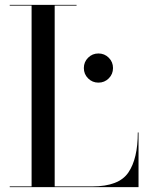

<svg xmlns="http://www.w3.org/2000/svg" viewBox="-20 -770 610 790"><path d="M550 0H20V-3H110V-747H20V-750H295V-747H205V-3H360Q469 -3 508 -60Q547 -117 547 -225H550ZM342.5 -447.5Q325 -465 325 -490Q325 -515 342.5 -532.5Q360 -550 385 -550Q410 -550 427.5 -532.5Q445 -515 445 -490Q445 -465 427.5 -447.5Q410 -430 385 -430Q360 -430 342.5 -447.5Z"/></svg>

Font: Bodoni* 72
Style: Regular
Weight: 400
Version: Version 1.003